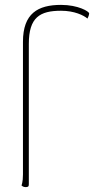

<svg xmlns="http://www.w3.org/2000/svg" viewBox="-20 -758 385 786"><path d="M74 -44C74 -11 68 1 68 1C68 1 74 8 84 8C95 8 98 6 98 -4V-578C98 -687 143 -714 230 -714C285 -714 323 -695 338 -682C338 -682 345 -695 345 -703C345 -711 300 -738 230 -738C135 -738 74 -703 74 -587Z"/></svg>

Font: Yanone Kaffeesatz Extra Light
Style: Regular
Weight: 200
Designer: Yanone (Cyrillic: Daniel Pouzeot & Huerta Tipografica)
Foundry: Yanone
Version: Version 1.100;PS 001.100;hotconv 1.0.70;makeotf.lib2.5.58329